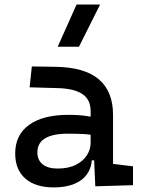

<svg xmlns="http://www.w3.org/2000/svg" viewBox="-20 -815 626 845"><path d="M399.4 4.9 392.6 -148.4 378.9 -191.4V-325.2Q378.9 -377 342.5 -401.1Q306.2 -425.3 234.4 -427.2L110.4 -430.7L120.1 -522.5L224.6 -521Q353 -519 415.3 -465.6Q477.5 -412.1 477.5 -309.6V-93.8L565.4 -83V0ZM216.8 9.8Q135.7 9.8 91.3 -29.3Q46.9 -68.4 46.9 -139.6Q46.9 -221.7 108.2 -265.6Q169.4 -309.6 281.2 -309.6Q327.6 -309.6 364 -304Q400.4 -298.3 428.7 -287.1L407.2 -216.8Q374.5 -224.1 343.3 -225.3Q312 -226.6 279.3 -226.6Q144.5 -226.6 144.5 -144.5Q144.5 -110.4 167.7 -91.8Q190.9 -73.2 233.4 -73.2Q281.7 -73.2 314.2 -89.8Q346.7 -106.4 362.8 -132.3Q378.9 -158.2 378.9 -185.5V-242.2L409.2 -109.4H368.2L384.8 -125Q384.8 -80.1 364 -50Q343.3 -20 305.7 -5.1Q268.1 9.8 216.8 9.8ZM233.9 -609.4 316.9 -794.9H420.4L327.6 -609.4Z"/></svg>

Font: Cascadia Code
Style: Regular
Weight: 400
Designer: Aaron Bell
Foundry: Saja Typeworks
Version: Version 2404.023